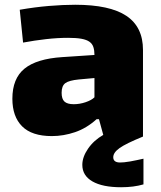

<svg xmlns="http://www.w3.org/2000/svg" viewBox="-20 -567 676 807"><path d="M489 220Q411 220 368.5 195.5Q326 171 326 126Q326 93 350 58Q374 23 414 0L396 -66H386Q344 -28 295.5 -11.5Q247 5 198 5Q114 5 73 -36Q32 -77 32 -152Q32 -237 83 -278.5Q134 -320 242 -327L377 -336Q377 -355 372.5 -369Q368 -383 356 -391.5Q344 -400 322.5 -404Q301 -408 266 -408Q222 -408 173.5 -402.5Q125 -397 77 -388L63 -526Q126 -537 185.5 -542Q245 -547 296 -547Q441 -547 511 -500.5Q581 -454 581 -357V7Q510 36 483 55Q456 74 456 94Q456 116 485 116Q491 116 502.5 115Q514 114 527.5 111.5Q541 109 555.5 106Q570 103 583 100V208Q542 220 489 220ZM290 -129Q315 -129 340 -137.5Q365 -146 377 -158V-239L311 -233Q270 -229 254.5 -217.5Q239 -206 239 -177Q239 -151 251 -140Q263 -129 290 -129Z"/></svg>

Font: Encode Sans Wide
Style: ExtraBold
Weight: 800
Designer: Pablo Impallari, Andres Torresi
Foundry: Pablo Impallari, Andres Torresi
Version: Version 1.000; ttfautohint (v1.00) -l 8 -r 50 -G 200 -x 14 -